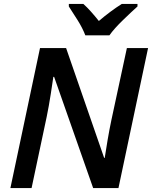

<svg xmlns="http://www.w3.org/2000/svg" viewBox="-20 -959 775 979"><path d="M33 0H141L218 -363Q229 -416 239 -480.5Q249 -545 252 -567H256L455 0H584L735 -714H627L548 -347Q538 -300 528.5 -244Q519 -188 514 -154H511L317 -714H184ZM415 -779H538Q562 -813 607.5 -857Q653 -901 681 -926V-939H601Q544 -903 484 -852Q465 -876 444 -899.5Q423 -923 405 -939H331V-926Q350 -897 375.5 -856.5Q401 -816 415 -779Z"/></svg>

Font: Noto Sans UI Medium
Style: Italic
Weight: 500
Italic angle: -12°
Designer: Monotype Design Team
Foundry: Monotype Imaging Inc.
Version: Version 1.901